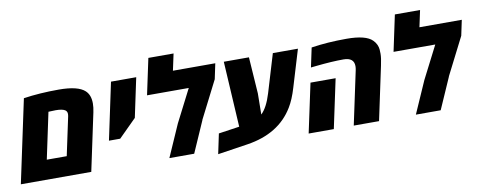

<svg xmlns="http://www.w3.org/2000/svg" viewBox="-68 -1072 3557 1421"><g transform="rotate(-10 1710.5 -361.0)"><path d="M130.4 -623.5Q250.5 -641.6 395.3 -641.6Q540 -641.6 591.3 -593.3Q626.5 -560.5 626.5 -497.1Q626.5 -467.3 618.7 -431.2L526.9 0H-2.4ZM431.6 -451.7Q431.6 -472.7 415.5 -482.4Q394 -495.1 346.7 -495.1L292 -493.2L218.3 -146H368.2L430.2 -437Q431.6 -444.8 431.6 -451.7Z M913.6 -337.4 780.3 -204.6H695.8L786.6 -632.3H976.1Z M1252 -632.3H1570.3L1545.9 -516.6L1402.8 -234.9L1403.8 -235.4L1300.3 0H1113.8L1220.2 -241.7L1345.2 -486.3H1031.7L1089.4 -757.3H1278.8Z M2191.4 -632.3 2107.4 -354Q2082 -268.1 2048.3 -213.4Q1941.4 -36.6 1700.2 0L1474.6 34.2L1506.3 -116.2L1663.1 -139.2L1634.3 -632.3H1823.2L1841.8 -357.9L1839.8 -199.7Q1885.3 -242.7 1916.5 -345.2L2002.9 -632.3Z M2751.5 -592.8Q2768.1 -576.2 2776.4 -557.4Q2784.7 -538.6 2785.9 -520.8Q2787.1 -502.9 2787.1 -489.7Q2787.1 -457 2774.9 -401.4L2689.5 0H2499.5L2585 -401.4Q2588.4 -417.5 2588.4 -431.2Q2588.4 -495.6 2509.3 -495.6Q2422.9 -495.6 2303.2 -482.9L2262.2 -478.5L2293 -623.5Q2413.1 -642.1 2558.1 -642.1Q2703.1 -642.1 2751.5 -592.8ZM2349.6 0H2160.6L2239.3 -368.7H2428.2Z M3104.5 -632.3H3422.9L3398.4 -516.6L3255.4 -234.9L3256.3 -235.4L3152.8 0H2966.3L3072.8 -241.7L3197.8 -486.3H2884.3L2941.9 -757.3H3131.3Z"/></g></svg>

Font: Open Sans Hebrew Extra Bold
Style: Italic
Weight: 800
Italic angle: -12°
Foundry: Ascender Corporation, Yanek Iontef
Version: Version 2.001;PS 002.001;hotconv 1.0.70;makeotf.lib2.5.58329